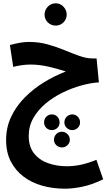

<svg xmlns="http://www.w3.org/2000/svg" viewBox="-20 -753 651 1163"><path d="M374 390Q301 390 236.5 372Q172 354 123 317Q74 280 45.5 225Q17 170 17 95Q17 19 47.5 -45.5Q78 -110 130 -162.5Q182 -215 246.5 -254.5Q311 -294 379 -320Q333 -335 276.5 -348.5Q220 -362 165 -362Q138 -362 110.5 -358Q83 -354 60 -348L40 -480Q68 -488 97.5 -493.5Q127 -499 156 -499Q216 -499 269.5 -484Q323 -469 371 -449Q419 -429 461.5 -414Q504 -399 541 -399H565L579 -254Q529 -251 471.5 -235Q414 -219 358 -191.5Q302 -164 256 -125.5Q210 -87 182 -38Q154 11 154 70Q154 136 186.5 176.5Q219 217 271.5 235.5Q324 254 385 254Q430 254 474 244Q518 234 564 215L605 333Q540 365 481 377.5Q422 390 374 390ZM294 35Q274 35 260.5 21.5Q247 8 247 -11Q247 -32 260.5 -46Q274 -60 294 -60Q314 -60 327.5 -46Q341 -32 341 -11Q341 8 327.5 21.5Q314 35 294 35ZM418 35Q398 35 384 21.5Q370 8 370 -11Q370 -32 384 -46Q398 -60 418 -60Q437 -60 451 -46Q465 -32 465 -11Q465 8 451 21.5Q437 35 418 35ZM355 140Q335 140 321 126.5Q307 113 307 94Q307 73 321 59Q335 45 355 45Q374 45 388.5 59Q403 73 403 94Q403 113 388.5 126.5Q374 140 355 140ZM318 -598Q289 -598 269.5 -617.5Q250 -637 250 -664Q250 -692 269.5 -712.5Q289 -733 318 -733Q345 -733 364.5 -712.5Q384 -692 384 -664Q384 -637 364.5 -617.5Q345 -598 318 -598Z"/></svg>

Font: Noto Sans Arabic Cond
Style: Bold
Weight: 700
Width: 3
Designer: Monotype Design Team, Nadine Chahine, Nizar Qandah and Khaled Hosny
Foundry: Monotype Imaging Inc.
Version: Version 2.012; ttfautohint (v1.8.4.7-5d5b)